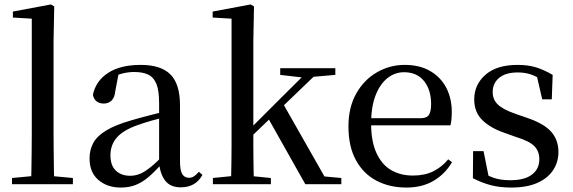

<svg xmlns="http://www.w3.org/2000/svg" viewBox="-20 -829 2577 864"><path d="M34 0V-28L150 -39H190L308 -28V0ZM120 0Q121 -33 121.5 -72.5Q122 -112 122.5 -153Q123 -194 123 -230V-745L38 -750V-777L209 -809L224 -800L221 -644V-230Q221 -194 221.5 -153Q222 -112 222.5 -72.5Q223 -33 224 0Z M523 15Q463 15 423 -19Q383 -53 383 -116Q383 -156 400.5 -187Q418 -218 459 -242.5Q500 -267 569 -287Q610 -299 657 -311Q704 -323 744 -333V-308Q704 -298 663.5 -286.5Q623 -275 591 -263Q530 -240 503.5 -207.5Q477 -175 477 -130Q477 -84 501.5 -61Q526 -38 566 -38Q587 -38 608 -46Q629 -54 656 -75.5Q683 -97 720 -135L730 -86H703Q673 -53 646 -30.5Q619 -8 590 3.5Q561 15 523 15ZM793 14Q747 14 723.5 -16Q700 -46 696 -98V-101V-365Q696 -421 684 -451Q672 -481 647.5 -493Q623 -505 584 -505Q556 -505 527.5 -497.5Q499 -490 465 -472L514 -499L499 -420Q496 -389 481.5 -376Q467 -363 447 -363Q407 -363 398 -402Q411 -465 466.5 -501Q522 -537 613 -537Q704 -537 747 -494Q790 -451 790 -355V-104Q790 -61 800.5 -45Q811 -29 830 -29Q842 -29 852 -35Q862 -41 875 -56L891 -42Q875 -13 850.5 0.5Q826 14 793 14Z M938 0V-28L1047 -39H1089L1199 -28V0ZM1019 0Q1020 -20 1020.5 -48.5Q1021 -77 1021.5 -109.5Q1022 -142 1022 -173.5Q1022 -205 1022 -230V-745L937 -750V-777L1108 -809L1123 -800L1120 -644V-234Q1120 -207 1120 -174.5Q1120 -142 1120.5 -109.5Q1121 -77 1121.5 -48.5Q1122 -20 1123 0ZM1071 -176V-219H1075L1226 -370L1379 -522H1431ZM1354 0 1185 -300 1253 -364 1440 -35 1516 -28V0ZM1241 -492V-522H1489V-492L1373 -482L1353 -479Z M1809 15Q1733 15 1674 -16Q1615 -47 1581.5 -108.5Q1548 -170 1548 -260Q1548 -346 1583 -408Q1618 -470 1676 -503.5Q1734 -537 1801 -537Q1869 -537 1916.5 -509Q1964 -481 1988.5 -433.5Q2013 -386 2013 -325Q2013 -289 2007 -265H1592V-297H1872Q1900 -297 1910 -312Q1920 -327 1920 -360Q1920 -425 1888 -464.5Q1856 -504 1798 -504Q1757 -504 1723.5 -477.5Q1690 -451 1670 -399.5Q1650 -348 1650 -273Q1650 -192 1674.5 -139.5Q1699 -87 1741 -63Q1783 -39 1838 -39Q1891 -39 1929.5 -58Q1968 -77 1997 -112L2014 -99Q1982 -45 1930.5 -15Q1879 15 1809 15Z M2281 15Q2230 15 2189.5 4.5Q2149 -6 2108 -27L2109 -149H2156L2182 -19L2142 -22V-58Q2172 -39 2202.5 -28.5Q2233 -18 2276 -18Q2341 -18 2374 -43.5Q2407 -69 2407 -112Q2407 -148 2385 -171Q2363 -194 2301 -213L2248 -232Q2187 -253 2150.5 -288.5Q2114 -324 2114 -382Q2114 -448 2164.5 -492.5Q2215 -537 2309 -537Q2356 -537 2392 -526Q2428 -515 2467 -492L2463 -382H2420L2392 -503L2426 -495V-463Q2396 -485 2369 -494Q2342 -503 2310 -503Q2255 -503 2226 -478.5Q2197 -454 2197 -415Q2197 -381 2220.5 -358.5Q2244 -336 2299 -317L2351 -299Q2428 -273 2460.5 -236Q2493 -199 2493 -145Q2493 -99 2468.5 -62.5Q2444 -26 2397 -5.5Q2350 15 2281 15Z"/></svg>

Font: Noto Serif TC ExtraLight Medium
Style: Regular
Weight: 500
Version: Version 2.002-H1;hotconv 1.1.0;makeotfexe 2.6.0